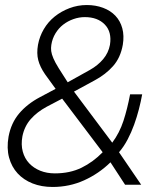

<svg xmlns="http://www.w3.org/2000/svg" viewBox="-20 -734 638 763"><path d="M388 -129 227 -342 166 -310Q127 -289 102 -260.5Q77 -232 69 -192Q63 -159 70.5 -131.5Q78 -104 96 -85Q114 -66 140 -55.5Q166 -45 198 -45Q258 -45 304 -67.5Q350 -90 388 -129ZM497 -359H545Q540 -331 532 -300Q524 -269 513 -238.5Q502 -208 487 -179.5Q472 -151 453 -129L541 0H477L419 -89Q373 -44 314.5 -17.5Q256 9 189 9Q145 9 109.5 -5Q74 -19 50 -45Q26 -71 16 -108Q6 -145 14 -191Q24 -245 56 -283Q88 -321 139 -348L201 -381L159 -439Q139 -468 132 -495Q125 -522 131 -556Q137 -589 154 -618Q171 -647 197 -668Q223 -689 256 -701.5Q289 -714 325 -714Q360 -714 389.5 -703Q419 -692 438.5 -671.5Q458 -651 466 -621.5Q474 -592 468 -556Q459 -505 429.5 -471.5Q400 -438 355 -414L274 -370L426 -167Q455 -206 470.5 -253.5Q486 -301 497 -359ZM417 -556Q425 -607 396.5 -636.5Q368 -666 317 -666Q294 -666 271.5 -658Q249 -650 231 -636Q213 -622 200.5 -601.5Q188 -581 184 -556Q182 -543 183.5 -531Q185 -519 192 -502.5Q199 -486 213 -463.5Q227 -441 249 -407L337 -456Q369 -474 390 -499Q411 -524 417 -556ZM477 0 419 -89Z"/></svg>

Font: Marvel
Style: Italic
Weight: 400
Italic angle: -12°
Designer: Carolina Trebol
Foundry: Carolina Trebol
Version: Version 1.001